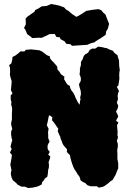

<svg xmlns="http://www.w3.org/2000/svg" viewBox="-20 -926 651 968"><path d="M122 22 105 15H88L69 5L61 -4L45 -17L39 -29L35 -45V-58L38 -68L32 -96L35 -112L38 -129L40 -145L30 -157L39 -175L33 -186L37 -203L42 -220L39 -228L36 -247V-263L42 -276L37 -294L36 -305L40 -323V-336V-351L41 -371V-381L36 -401L38 -411L34 -424V-445L43 -455L35 -472L37 -491L38 -506L39 -516L33 -536L30 -549L31 -566L30 -585L26 -598L37 -606L42 -626L43 -639L56 -645L71 -656L83 -667H104L110 -675L127 -676L136 -677L166 -674L180 -672L194 -665L206 -656L216 -648L231 -642L233 -631L240 -622L248 -614L256 -605L263 -597L269 -589V-577L280 -564L287 -552L297 -545L305 -539L303 -527L309 -517L316 -505L321 -499L332 -493L334 -482L341 -469L349 -459L357 -444L361 -433L366 -423L373 -409L382 -398L383 -413L386 -426L384 -434L388 -451L387 -467L381 -487L378 -501L387 -518L388 -529L386 -539L381 -551L383 -566V-582L386 -590L388 -600V-614L397 -628L401 -641L408 -651L424 -660L432 -674L444 -681H460L475 -691L496 -688L511 -684H517L528 -678L549 -670L558 -658L572 -648L576 -633L580 -622L581 -593L584 -572L582 -564L581 -547L582 -530L580 -516L577 -496L569 -488L580 -467L575 -456L573 -441L575 -427L569 -408L576 -394L574 -381L565 -363L572 -350L576 -338L565 -318L577 -308L570 -295L572 -272L573 -262L572 -245L575 -233L569 -216L574 -201V-186L571 -170L572 -148V-141V-123L576 -104V-77L571 -66L563 -45L557 -35L548 -19L537 -12L522 1L508 11L498 16L478 20L468 13H437L421 8L410 -3L397 -9L386 -17L383 -29L379 -38L372 -46L367 -55L362 -63L354 -75L349 -86L345 -97L341 -109L336 -126L332 -145L324 -152L317 -160L318 -173L310 -182L300 -194L295 -203L291 -215L286 -226L284 -236L277 -250L271 -265L274 -277L263 -292L258 -300L249 -312L242 -320L244 -334L233 -343L227 -344L223 -326L220 -310L216 -295L220 -287L225 -277L222 -258L223 -248V-230L230 -212L225 -204L220 -193V-177L223 -170L231 -160L223 -147L234 -136L230 -122L225 -109L227 -94L226 -79L223 -71L222 -59L221 -48L218 -34L207 -27L202 -18L193 -8L190 4L177 11L167 15L144 20ZM305 -718 286 -728 281 -738 264 -740 256 -755 230 -754 190 -735 178 -736 142 -734 135 -741 117 -754 108 -776 101 -785 110 -803V-814L109 -832L117 -841L155 -868L157 -875L175 -884L190 -894L215 -896L238 -906L278 -898L303 -889L314 -877L324 -872L345 -854L365 -841L384 -851L415 -871L443 -876L476 -880L490 -875L500 -863L512 -852L523 -823L530 -806L524 -782L515 -767L513 -751L495 -738L461 -717L458 -713L438 -708L420 -700L388 -698L343 -695L335 -703L315 -705Z"/></svg>

Font: Winky Rough ExtraBold
Style: Regular
Weight: 800
Designer: Simon Atzbach
Foundry: typofactur
Version: Version 1.206; ttfautohint (v1.8.4.7-5d5b)